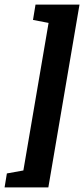

<svg xmlns="http://www.w3.org/2000/svg" viewBox="-33 -703 367 838"><path d="M-13 115 -3 54 69 41 179 -603 111 -616 122 -683H314L178 115Z"/></svg>

Font: Grenze
Style: Bold Italic
Weight: 700
Italic angle: -10°
Designer: Renata Polastri
Foundry: Omnibus-Type
Version: Version 1.002; ttfautohint (v1.8)